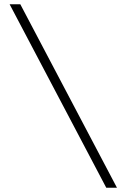

<svg xmlns="http://www.w3.org/2000/svg" viewBox="-20 -748 597 898"><path d="M527 130 75 -728H25L477 130Z"/></svg>

Font: RL Madena
Style: Regular
Weight: 400
Designer: I Kadek Wantara Putra
Foundry: Roughlines ID
Version: Version 1.000;Glyphs 3.1.2 (3151)